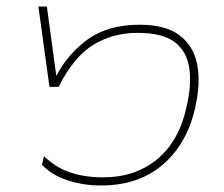

<svg xmlns="http://www.w3.org/2000/svg" viewBox="-20 -560 688 590"><path d="M290 10Q235 10 186 -6.5Q137 -23 109 -54L115 -80Q153 -44 197.5 -29.5Q242 -15 296 -15Q397 -15 464.5 -72Q532 -129 554 -235Q569 -301 561.5 -351.5Q554 -402 517 -430.5Q480 -459 403 -459Q327 -459 267 -422.5Q207 -386 160 -293H132L98 -540H124L153 -327Q191 -398 252.5 -441Q314 -484 409 -484Q488 -484 531 -452Q574 -420 585.5 -364Q597 -308 581 -235Q558 -123 483 -56.5Q408 10 290 10Z"/></svg>

Font: Kanit Thin
Style: Italic
Weight: 250
Italic angle: -12°
Designer: Katatrad Team
Foundry: CadsonDemak
Version: Version 2.000; ttfautohint (v1.8.3)